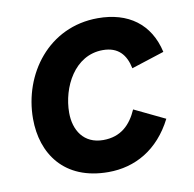

<svg xmlns="http://www.w3.org/2000/svg" viewBox="-64 -568 650 642"><g transform="rotate(-10 261.5 -246.5)"><path d="M254.5 10C345 10 426 -34.5 475.5 -132L371.5 -182C350 -133 316 -98.5 256 -98.5C189.5 -98.5 159 -149 159 -208C159 -294 209.5 -395 306 -395C358 -395 383.5 -365 393 -318L504.5 -354C482.5 -452 411 -503 308 -503C140.5 -503 36.5 -360.5 36.5 -209C36.5 -91 104 10 254.5 10Z"/></g></svg>

Font: HK Grotesk
Style: Bold Italic
Weight: 700
Italic angle: -16°
Designer: Alfredo Marco Pradil
Foundry: Hanken Design Co.
Version: Version 3.001;FEAKit 1.0